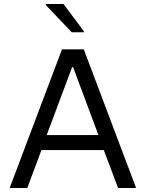

<svg xmlns="http://www.w3.org/2000/svg" viewBox="-20 -933 724 953"><path d="M28 0 287.6 -688H396L655.5 0H566L495.1 -188.3H185.8L115.5 0ZM211.8 -262.5H468.6L342.9 -599.5H337.9ZM335.9 -773 207.2 -908.2V-913.3H295.1L396.1 -778.2V-773Z"/></svg>

Font: Saira Thin
Style: Regular
Weight: 100
Designer: Hector Gatti with collaboration of the Omnibus-Type team
Foundry: Omnibus-Type
Version: Version 1.101